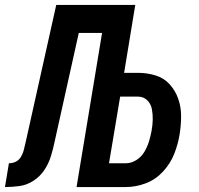

<svg xmlns="http://www.w3.org/2000/svg" viewBox="-63 -755 803 775"><path d="M-43 0Q-14 0 15.5 -4Q45 -8 71.5 -25Q98 -42 115.5 -68Q133 -94 142 -123Q151 -152 157 -181L255 -622H349L246 0H445Q485 0 525 -15Q565 -30 595 -62.5Q625 -95 640.5 -134.5Q656 -174 662 -213Q668 -250 668 -286.5Q668 -323 656.5 -356Q645 -389 622 -414.5Q599 -440 565 -450.5Q531 -461 494 -461H438L483 -735H164L45 -201Q42 -188 39 -174.5Q36 -161 32.5 -147.5Q29 -134 21 -121Q13 -108 0 -102Q-13 -96 -27 -96ZM377 -96 422 -365H494Q516 -365 531 -350.5Q546 -336 550 -315Q554 -294 553.5 -272Q553 -250 549 -228Q545 -206 538.5 -184.5Q532 -163 520 -142.5Q508 -122 487.5 -109Q467 -96 445 -96Z"/></svg>

Font: Iosevka Sparkle Extrabold
Style: Italic
Weight: 800
Italic angle: -9°
Designer: Belleve Invis
Foundry: Belleve Invis
Version: Version 4.5.0; ttfautohint (v1.8.3)